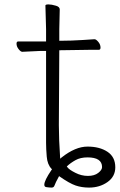

<svg xmlns="http://www.w3.org/2000/svg" viewBox="-20 -660 543 871"><path d="M318 -433 249 -432 247 -92Q247 -29 253 60L260 54Q322 5 377 5Q432 5 467.5 28.5Q503 52 503 99Q503 141 467.5 166Q432 191 384 191Q351 191 323 181.5Q295 172 248 139Q231 170 227 182Q224 191 214 191Q204 191 191 189Q181 188 181 178Q181 159 213 112L216 108L213 105Q195 86 192 50.5Q189 15 189 -12V-429H165L81 -425Q74 -425 64.5 -437Q55 -449 55 -462Q55 -472 63 -472H189V-528L186 -635Q186 -640 200 -640Q214 -640 234 -634Q251 -629 251 -617L249 -528V-475L304 -476Q354 -478 408 -482H409Q416 -482 426 -470Q436 -458 436 -444Q436 -434 428 -434H384Q346 -434 318 -433ZM377 54Q345 54 322.5 66.5Q300 79 283 95L286 99Q294 110 322 124Q349 138 379 138Q408 138 425.5 124.5Q443 111 443 98Q443 54 377 54Z"/></svg>

Font: Moon Stars Kai T HW Light
Style: Regular
Weight: 300
Designer: GuiWonder
Version: Version 1.101